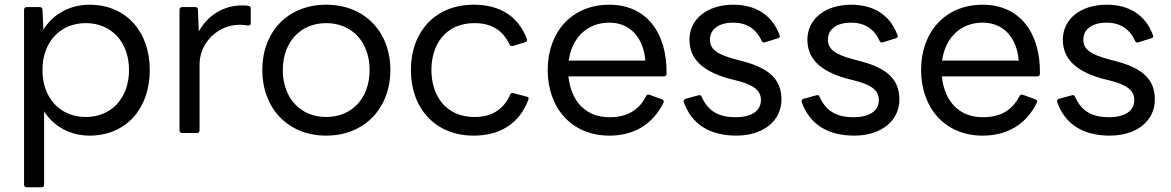

<svg xmlns="http://www.w3.org/2000/svg" viewBox="-20 -539 4964 814"><path d="M156 255C163 255 167 251 167 244V-67C206 -4 278 36 359 36C516 36 615 -80 615 -242C615 -404 516 -519 359 -519C276 -519 203 -478 164 -413L160 -498C160 -506 155 -509 148 -509H94C87 -509 82 -505 82 -498V244C82 251 87 255 94 255ZM344 -43C235 -43 160 -123 160 -242C160 -361 235 -441 344 -441C452 -441 527 -361 527 -242C527 -123 452 -43 344 -43Z M815 25C822 25 826 21 826 13V-265C826 -361 907 -434 995 -434C1011 -434 1022 -432 1031 -431C1038 -430 1043 -433 1043 -441V-502C1043 -509 1041 -513 1033 -514C1026 -516 1017 -516 1005 -516C930 -516 862 -476 823 -406L819 -498C819 -506 814 -509 807 -509H753C746 -509 741 -505 741 -498V13C741 21 746 25 753 25Z M1363 36C1527 36 1635 -82 1635 -242C1635 -403 1527 -519 1363 -519C1199 -519 1092 -403 1092 -242C1092 -82 1199 36 1363 36ZM1363 -43C1254 -43 1179 -123 1179 -242C1179 -361 1254 -441 1363 -441C1472 -441 1547 -361 1547 -242C1547 -123 1472 -43 1363 -43Z M1988 36C2098 36 2181 -13 2220 -116C2223 -122 2221 -127 2214 -129L2157 -144C2150 -146 2146 -144 2143 -138C2116 -76 2066 -43 1992 -43C1868 -43 1809 -136 1809 -242C1809 -348 1867 -441 1992 -441C2064 -441 2112 -410 2140 -351C2143 -345 2147 -342 2154 -344L2206 -360C2214 -362 2216 -367 2214 -373C2177 -471 2099 -519 1988 -519C1826 -519 1722 -405 1722 -242C1722 -80 1825 36 1988 36Z M2563 36C2666 36 2747 -10 2793 -104C2796 -110 2793 -116 2786 -118L2734 -137C2727 -139 2722 -138 2719 -131C2689 -73 2641 -42 2563 -42C2465 -42 2401 -108 2390 -215H2794C2801 -215 2806 -219 2806 -227C2808 -400 2721 -519 2563 -519C2404 -519 2302 -403 2302 -242C2302 -82 2403 36 2563 36ZM2563 -443C2652 -443 2708 -379 2716 -282H2391C2405 -382 2472 -443 2563 -443Z M3102 36C3214 36 3293 -25 3293 -117C3293 -197 3248 -248 3130 -279L3100 -287C3020 -308 2990 -330 2990 -371C2990 -417 3030 -443 3088 -443C3145 -443 3186 -417 3209 -366C3212 -360 3216 -357 3224 -360L3279 -377C3285 -379 3288 -384 3285 -390C3253 -478 3181 -519 3089 -519C2977 -519 2903 -457 2903 -371C2903 -294 2952 -239 3069 -206L3101 -198C3174 -180 3206 -156 3206 -115C3206 -65 3160 -42 3099 -42C3029 -42 2983 -66 2955 -128C2953 -135 2949 -137 2941 -135L2886 -120C2880 -118 2877 -112 2879 -106C2913 -11 2990 36 3102 36Z M3602 36C3714 36 3793 -25 3793 -117C3793 -197 3748 -248 3630 -279L3600 -287C3520 -308 3490 -330 3490 -371C3490 -417 3530 -443 3588 -443C3645 -443 3686 -417 3709 -366C3712 -360 3716 -357 3724 -360L3779 -377C3785 -379 3788 -384 3785 -390C3753 -478 3681 -519 3589 -519C3477 -519 3403 -457 3403 -371C3403 -294 3452 -239 3569 -206L3601 -198C3674 -180 3706 -156 3706 -115C3706 -65 3660 -42 3599 -42C3529 -42 3483 -66 3455 -128C3453 -135 3449 -137 3441 -135L3386 -120C3380 -118 3377 -112 3379 -106C3413 -11 3490 36 3602 36Z M4146 36C4249 36 4330 -10 4376 -104C4379 -110 4376 -116 4369 -118L4317 -137C4310 -139 4305 -138 4302 -131C4272 -73 4224 -42 4146 -42C4048 -42 3984 -108 3973 -215H4377C4384 -215 4389 -219 4389 -227C4391 -400 4304 -519 4146 -519C3987 -519 3885 -403 3885 -242C3885 -82 3986 36 4146 36ZM4146 -443C4235 -443 4291 -379 4299 -282H3974C3988 -382 4055 -443 4146 -443Z M4685 36C4797 36 4876 -25 4876 -117C4876 -197 4831 -248 4713 -279L4683 -287C4603 -308 4573 -330 4573 -371C4573 -417 4613 -443 4671 -443C4728 -443 4769 -417 4792 -366C4795 -360 4799 -357 4807 -360L4862 -377C4868 -379 4871 -384 4868 -390C4836 -478 4764 -519 4672 -519C4560 -519 4486 -457 4486 -371C4486 -294 4535 -239 4652 -206L4684 -198C4757 -180 4789 -156 4789 -115C4789 -65 4743 -42 4682 -42C4612 -42 4566 -66 4538 -128C4536 -135 4532 -137 4524 -135L4469 -120C4463 -118 4460 -112 4462 -106C4496 -11 4573 36 4685 36Z"/></svg>

Font: LINE Seed JP_OTF Regular
Style: Regular
Weight: 400
Designer: LY Corporation & Fontrix & Fontworks
Version: Version 1.002